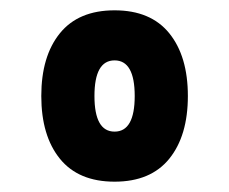

<svg xmlns="http://www.w3.org/2000/svg" viewBox="-20 -774 444 372"><path d="M202 -657Q163 -657 163 -588Q163 -519 202 -519Q241 -519 241 -588Q241 -657 202 -657ZM96 -466.5Q60 -511 60 -588Q60 -665 96 -709.5Q132 -754 202 -754Q272 -754 308 -709.5Q344 -665 344 -588Q344 -511 308 -466.5Q272 -422 202 -422Q132 -422 96 -466.5Z"/></svg>

Font: Cherry Swash
Style: Bold
Weight: 700
Designer: Kasatkina Nataliya
Foundry: Nataliya Kasatkina
Version: Version 1.001